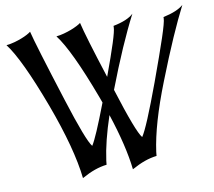

<svg xmlns="http://www.w3.org/2000/svg" viewBox="-81 -831 1028 924"><g transform="rotate(-10 433.5 -369.0)"><path d="M0 -693.8Q20.5 -695.8 39.8 -701.2Q59.1 -706.5 75.4 -712.9Q91.8 -719.2 104 -725.8Q116.2 -732.4 123 -737.8Q138.2 -674.3 230 -385.7Q296.9 -174.8 322.3 -145Q345.2 -179.2 407.2 -341.8L396.5 -371.1Q305.7 -613.8 244.1 -693.8Q262.7 -695.8 281.7 -700.9Q300.8 -706.1 317.4 -712.4Q334 -718.8 347.2 -725.6Q360.4 -732.4 367.2 -737.8Q382.3 -671.9 450.7 -459.5Q486.8 -557.6 505.1 -614.7Q523.4 -671.9 523.4 -689.5V-695.8Q593.3 -709.5 623 -737.8Q552.7 -602.1 472.2 -392.1Q540.5 -174.8 566.4 -145Q593.8 -184.6 670.9 -394Q718.8 -524.9 743.2 -598.4Q767.6 -671.9 767.6 -689.5V-695.8Q837.4 -710.9 867.2 -737.8Q835.9 -676.8 798.1 -590.8Q760.3 -504.9 715.8 -391.1Q638.7 -195.8 620.6 -63L618.7 -43.5Q588.9 -40 559.3 -29.5Q529.8 -19 495.6 0Q482.9 -115.2 429.7 -276.4Q409.2 -215.3 396 -162.4Q382.8 -109.4 376.5 -63L374.5 -43.5Q344.7 -40 315.2 -29.5Q285.6 -19 251.5 0Q235.4 -147 152.3 -371.1Q61.5 -613.8 0 -693.8Z"/></g></svg>

Font: MedievalSharp
Style: Regular
Weight: 500
Version: Version 1.0